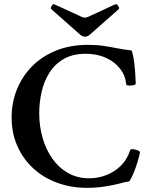

<svg xmlns="http://www.w3.org/2000/svg" viewBox="-20 -892 711 925"><path d="M399 13Q323.3 13 256.9 -11Q190.5 -35 141.3 -80Q92 -125 64 -187.5Q36 -250 36 -326Q36 -398 61.4 -461Q86.8 -524 134.5 -572.5Q182.2 -621 250.6 -648.5Q319 -676 404 -676Q444.9 -676 478.4 -671Q512 -666 544.5 -659.5Q576.9 -653 614 -649Q622 -627 627 -587.5Q632 -548 634 -490Q634 -483.9 622.5 -481.4Q611 -479 600 -480Q589 -481 588 -486Q584.2 -528 558.6 -561Q533 -594 490.3 -613.5Q447.7 -633 392.7 -633Q332 -633 289 -608.9Q246 -584.9 219.5 -543.9Q193 -503 181 -451.6Q169 -400.3 169 -346Q169 -285 185 -228.5Q201 -172 232 -128Q263 -84 308 -58.5Q353 -33 409.9 -33Q451 -33 491 -48Q531 -63 562 -93.4Q592.9 -123.7 607 -168Q609 -175 623 -173Q637 -171 647 -166Q654 -163 654 -157Q651 -140 642.5 -111.5Q634 -83 623 -57Q612 -31 603 -18Q596 -17 587.1 -15.7Q578.2 -14.3 564.5 -9.9Q532 -1 488.4 6Q444.7 13 399 13ZM389 -715Q378 -715 365 -726L227 -848Q222 -853 229 -863.5Q236 -874 240 -872L371 -812Q381 -807 389 -807Q397 -807 407 -812L537 -872Q542 -874 549.5 -863.5Q557 -853 552 -848L414 -726Q401 -715 389 -715Z"/></svg>

Font: Junicode VF
Style: Regular
Weight: 400
Designer: Peter S. Baker
Version: Version 2.213